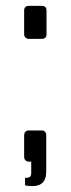

<svg xmlns="http://www.w3.org/2000/svg" viewBox="-20 -554 240 652"><path d="M62 -438V-518Q62 -534 78 -534H122Q138 -534 138 -518V-438Q138 -422 122 -422H78Q71 -422 66.5 -426.5Q62 -431 62 -438ZM65 75V50Q77 50 81.5 46.5Q86 43 86 33V-5H78Q71 -5 66.5 -9.5Q62 -14 62 -21V-93Q62 -111 78 -111H121Q137 -111 137 -93V29Q137 78 90 78Q81 78 74 77Q67 76 65 75Z"/></svg>

Font: Exo
Style: Regular
Weight: 400
Designer: Natanael Gama
Foundry: Natanael Gama
Version: Version 1.500; ttfautohint (v1.6)